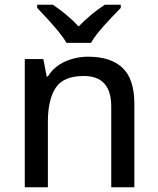

<svg xmlns="http://www.w3.org/2000/svg" viewBox="-20 -786 664 806"><path d="M350 -548Q445 -548 494.5 -501Q544 -454 544 -350V0H447V-339Q447 -467 332 -467Q246 -467 213.5 -417Q181 -367 181 -275V0H84V-538H162L176 -465H181Q207 -507 253 -527.5Q299 -548 350 -548ZM259 -606Q246 -629 224 -655.5Q202 -682 178 -708Q154 -734 136 -753V-766H202Q228 -749 256.5 -725.5Q285 -702 310 -675Q365 -731 420 -766H487V-753Q469 -734 444.5 -708.5Q420 -683 397.5 -656Q375 -629 362 -606Z"/></svg>

Font: Noto Sans Kayah Li Medium
Style: Regular
Weight: 500
Designer: Monotype Design Team, Sérgio Martins
Foundry: Monotype Imaging Inc.
Version: Version 2.002; ttfautohint (v1.8.4.7-5d5b)